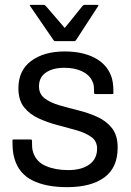

<svg xmlns="http://www.w3.org/2000/svg" viewBox="-20 -755 540 793"><path d="M36 -179H106Q112 -179 112 -174.5Q112 -156 112.8 -146Q113.5 -136 117.5 -124Q130.5 -86 169.8 -69.2Q209 -52.5 262 -52.5Q316.5 -52.5 348.8 -75.5Q381 -98.5 381 -141Q381 -172 357.5 -189Q334 -206 297 -216.8Q260 -227.5 218.5 -238.2Q177 -249 140 -265.8Q103 -282.5 79.5 -312Q56 -341.5 56 -390Q56 -464.5 109 -503.5Q162 -542.5 247 -542.5Q319.5 -542.5 369.8 -516.8Q420 -491 438.5 -442.5Q443 -431.5 445.8 -414.8Q448.5 -398 448.5 -371Q448.5 -366.5 443.5 -366.5H374Q368.5 -366.5 368.5 -371.5Q368.5 -389.5 367.5 -399.5Q366.5 -409.5 360.5 -421.5Q348 -447 317.8 -461Q287.5 -475 246 -475Q198 -475 169.5 -455.2Q141 -435.5 141 -398.5Q141 -366.5 164.5 -348.8Q188 -331 225 -320.2Q262 -309.5 303.5 -299.2Q345 -289 382 -272.2Q419 -255.5 442.5 -225.8Q466 -196 466 -145.5Q466 -62.5 411 -22.2Q356 18 257 18Q169.5 18 113.8 -10Q58 -38 40 -99Q34 -119.5 32.8 -137Q31.5 -154.5 31.5 -175Q31.5 -179 36 -179ZM247.5 -639.5 320.5 -730Q324.5 -735 330 -735H382.5Q389 -735 385.5 -730L294.5 -590Q291.5 -585 287.5 -585H207.5Q203.5 -585 200.5 -590L104.5 -730Q101 -735 107.5 -735H160Q165.5 -735 169.5 -730Z"/></svg>

Font: MFEK Sans
Style: Regular
Weight: 400
Designer: Owen Earl
Foundry: indestructible type*
Version: Version 0.001; ttfautohint (v1.8.4.7-5d5b)